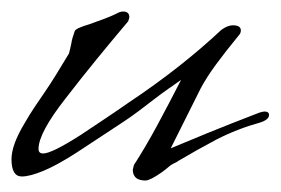

<svg xmlns="http://www.w3.org/2000/svg" viewBox="-20 -312 488 334"><path d="M233 2Q211 2 211 -17L213 -25Q233 -56 253 -93Q273 -130 295 -173Q285 -166 273.5 -158Q262 -150 249 -140Q236 -130 221.5 -119Q207 -108 190 -97L114 -47Q80 -25 56 -15Q32 -5 18 -5Q0 -5 0 -35Q0 -60 23 -98Q31 -112 40 -125.5Q49 -139 58 -152Q67 -165 77.5 -182Q88 -199 100 -219Q101 -223 102 -227Q103 -231 104 -236Q105 -244 110 -258Q112 -263 136 -270Q150 -275 162 -279.5Q174 -284 182 -288Q189 -292 194 -292Q205 -292 205 -282Q205 -281 203 -275Q176 -243 149 -210Q122 -177 95 -142Q47 -81 47 -53Q47 -45 55 -45Q70 -45 120 -77Q141 -91 162 -105Q183 -119 203 -133Q251 -165 291.5 -197Q332 -229 365 -260Q376 -268 385 -268Q399 -268 399 -259Q399 -254 395 -250Q372 -222 355.5 -199.5Q339 -177 329 -158L277 -54Q303 -65 341 -80.5Q379 -96 431 -116Q434 -117 436.5 -117.5Q439 -118 440 -118Q448 -118 448 -112Q448 -104 433 -99Q393 -88 356 -69Q339 -60 323 -51Q307 -42 290 -32Q289 -31 287 -30Q285 -29 281 -27Q277 -25 272.5 -21Q268 -17 261 -12Q241 2 233 2Z"/></svg>

Font: Whisper
Style: Regular
Weight: 400
Designer: Robert E. Leuschke
Foundry: Robert E. Leuschke
Version: Version 1.010; ttfautohint (v1.8.4.7-5d5b)